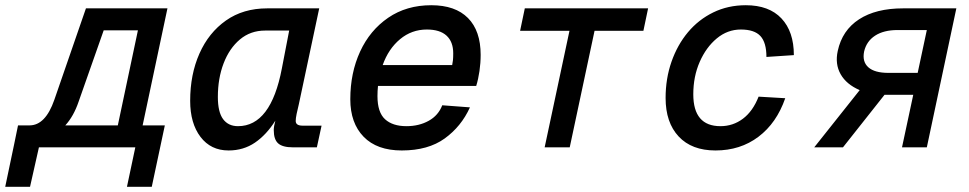

<svg xmlns="http://www.w3.org/2000/svg" viewBox="-89 -564 3709 735"><path d="M-69 151 -35 -11 -20 -84H24Q85 -84 119 -182L240 -532H552L457 -84H542L492 151H397L429 0H60L26 151ZM212 -175Q193 -119 161 -84H362L439 -448H308Z M786 12Q718 12 678.5 -40Q639 -92 639 -178Q639 -279 674.5 -359Q710 -439 776 -485.5Q842 -532 934 -532H1133L1055 -165Q1050 -145 1046.5 -128Q1043 -111 1043 -101Q1043 -83 1069 -83H1142L1124 0H1032Q993 0 976 -15Q959 -30 959 -66Q959 -80 965 -102Q931 -48 887 -18Q843 12 786 12ZM822 -81Q948 -81 990 -302L1018 -447H926Q870 -447 829.5 -413Q789 -379 767 -321.5Q745 -264 745 -193Q745 -135 765 -108Q785 -81 822 -81Z M1449 12Q1354 12 1303 -40.5Q1252 -93 1252 -184Q1252 -285 1289.5 -366.5Q1327 -448 1397 -496Q1467 -544 1562 -544Q1654 -544 1702.5 -495Q1751 -446 1751 -354Q1751 -323 1746.5 -292Q1742 -261 1734 -235H1358Q1356 -216 1356 -196Q1356 -134 1385 -107.5Q1414 -81 1467 -81Q1515 -81 1552 -101.5Q1589 -122 1604 -161L1710 -153Q1677 -80 1613.5 -34Q1550 12 1449 12ZM1545 -451Q1487 -451 1442.5 -414Q1398 -377 1376 -315H1642Q1644 -324 1645 -334Q1646 -344 1646 -360Q1646 -404 1620.5 -427.5Q1595 -451 1545 -451Z M1996 0 2091 -446H1902L1920 -532H2392L2374 -446H2187L2092 0Z M2650 12Q2559 12 2509 -41.5Q2459 -95 2459 -189Q2459 -263 2481.5 -327.5Q2504 -392 2544.5 -440.5Q2585 -489 2641.5 -516.5Q2698 -544 2766 -544Q2855 -544 2902.5 -493.5Q2950 -443 2950 -353L2845 -346Q2845 -401 2822 -426Q2799 -451 2747 -451Q2696 -451 2655 -417Q2614 -383 2589.5 -327Q2565 -271 2565 -203Q2565 -81 2669 -81Q2717 -81 2755 -109.5Q2793 -138 2815 -194L2917 -188Q2884 -93 2814.5 -40.5Q2745 12 2650 12Z M3028 0 3202 -219Q3151 -241 3129 -280Q3107 -319 3118 -369Q3135 -448 3199.5 -490Q3264 -532 3368 -532H3572L3459 0H3364L3407 -201H3297L3138 0ZM3312 -285H3424L3459 -449H3347Q3294 -449 3261 -427.5Q3228 -406 3219 -367Q3211 -328 3235 -306.5Q3259 -285 3312 -285Z"/></svg>

Font: Geist Mono Medium
Style: Italic
Weight: 500
Italic angle: -12°
Monospace: yes
Designer: Basement.studio, Andrés Briganti, Mateo Zaragoza
Foundry: Basement.studio, Vercel, Andrés Briganti, Guido Ferreyra, Mateo Zaragoza
Version: Version 1.500; ttfautohint (v1.8.4.7-5d5b)